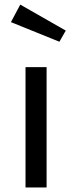

<svg xmlns="http://www.w3.org/2000/svg" viewBox="-20 -821 316 841"><path d="M68.8 -800.8 268.1 -687 240.2 -638.2 27.8 -724.1ZM184.1 -526.9V0H91.8V-526.9Z"/></svg>

Font: FiraGO
Style: Regular
Weight: 400
Designer: bBox Type
Foundry: bBox Type GmbH
Version: Version 1.001;PS 001.001;hotconv 1.0.88;makeotf.lib2.5.64775